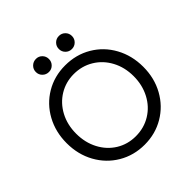

<svg xmlns="http://www.w3.org/2000/svg" viewBox="-230 -1071 1256 1256"><g transform="rotate(-45 398.0 -443.0)"><path d="M43.9 -360.4Q43.9 -463.9 89.8 -547.9Q135.7 -631.8 216.3 -679.7Q296.9 -727.5 396.5 -727.5Q497.1 -727.5 578.4 -679.7Q659.7 -631.8 705.8 -547.6Q752 -463.4 752 -359.4Q752 -255.4 705.6 -171.6Q659.2 -87.9 578.4 -40Q497.6 7.8 398.4 7.8Q298.8 7.8 217.8 -40Q136.7 -87.9 90.3 -171.9Q43.9 -255.9 43.9 -360.4ZM664.1 -360.4Q664.1 -442.9 628.9 -508.3Q593.8 -573.7 532.7 -610.6Q471.7 -647.5 396.5 -647.5Q322.8 -647.5 262.2 -610.6Q201.7 -573.7 166.7 -508.3Q131.8 -442.9 131.8 -360.4Q131.8 -278.3 166.3 -212.6Q200.7 -147 261 -109.6Q321.3 -72.3 396.5 -72.3Q472.7 -72.3 533.9 -109.9Q595.2 -147.5 629.6 -213.4Q664.1 -279.3 664.1 -360.4ZM443.4 -832Q443.4 -857.4 460.9 -875Q478.5 -892.6 503.9 -892.6Q529.3 -892.6 546.9 -875Q564.5 -857.4 564.5 -832Q564.5 -806.6 546.9 -789.1Q529.3 -771.5 503.9 -771.5Q478.5 -771.5 460.9 -789.1Q443.4 -806.6 443.4 -832ZM230.5 -832Q230.5 -857.4 248.3 -875Q266.1 -892.6 292 -892.6Q316.9 -892.6 334.2 -875Q351.6 -857.4 351.6 -832Q351.6 -806.6 334.2 -789.1Q316.9 -771.5 292 -771.5Q266.1 -771.5 248.3 -789.1Q230.5 -806.6 230.5 -832Z"/></g></svg>

Font: Reddit Sans Fudge
Style: Regular
Weight: 400
Designer: Stephen Hutchings
Foundry: Reddit
Version: Version 1.011